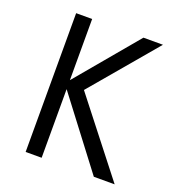

<svg xmlns="http://www.w3.org/2000/svg" viewBox="-118 -728 754 823"><g transform="rotate(20 258.5 -316.5)"><path d="M90 0V-633H163V-354L397 -633H486L234 -335L496 0H401L163 -313V-314V0Z"/></g></svg>

Font: Tajawal
Style: Regular
Weight: 400
Designer: Boutros Fonts
Foundry: Created by Boutros International 2017
Version: Version 1.700